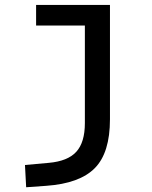

<svg xmlns="http://www.w3.org/2000/svg" viewBox="-20 -538 626 792"><path d="M87.9 234.4 83 142.6 180.7 133.8Q259.3 127 294.7 88.1Q330.1 49.3 330.1 -30.3V-187.5H433.6V-45.9Q433.6 92.3 371.1 155.5Q308.6 218.8 170.9 228.5ZM128.9 -432.6V-517.6H337.9V-432.6ZM330.1 -170.9V-517.6H433.6V-170.9Z"/></svg>

Font: Cascadia Mono
Style: Regular
Weight: 400
Monospace: yes
Designer: Aaron Bell
Foundry: Saja Typeworks
Version: Version 2102.003